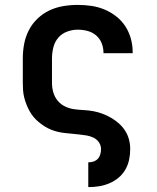

<svg xmlns="http://www.w3.org/2000/svg" viewBox="-20 -548 640 783"><path d="M340 215V114H341Q352 114 362 110.5Q372 107 379 99.5Q386 92 389 81.5Q392 71 392 60Q392 45 383.5 32.5Q375 20 361.5 13.5Q348 7 333.5 4.5Q319 2 304 0.5Q289 -1 274.5 -2.5Q260 -4 245 -5.5Q230 -7 215.5 -10.5Q201 -14 187.5 -19.5Q174 -25 161.5 -33Q149 -41 137.5 -50.5Q126 -60 116.5 -71.5Q107 -83 100 -96Q93 -109 87.5 -123Q82 -137 78.5 -151.5Q75 -166 74 -180.5Q73 -195 73 -210V-310Q73 -340 78.5 -369Q84 -398 97.5 -424.5Q111 -451 133 -472Q155 -493 181.5 -505.5Q208 -518 237.5 -523Q267 -528 297 -528Q325 -528 352.5 -524Q380 -520 405.5 -509.5Q431 -499 453.5 -481.5Q476 -464 491 -441Q506 -418 513.5 -391Q521 -364 521 -336V-331H402V-333Q402 -353 394.5 -372Q387 -391 371.5 -404Q356 -417 336.5 -422Q317 -427 297 -427Q275 -427 253.5 -419Q232 -411 217.5 -394Q203 -377 197.5 -354.5Q192 -332 192 -310V-210Q192 -190 197.5 -171Q203 -152 215.5 -137Q228 -122 246 -113.5Q264 -105 283.5 -102.5Q303 -100 322.5 -99Q342 -98 361 -94.5Q380 -91 398.5 -84Q417 -77 434 -67Q451 -57 465.5 -44Q480 -31 490.5 -14.5Q501 2 506 21Q511 40 511 60Q511 82 506.5 103.5Q502 125 491 144Q480 163 463 177Q446 191 426 199.5Q406 208 384.5 211.5Q363 215 341 215Z"/></svg>

Font: R Plex Mono
Style: Bold
Weight: 700
Monospace: yes
Designer: Belleve Invis
Foundry: Belleve Invis
Version: Version 31.8.0